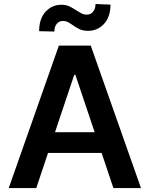

<svg xmlns="http://www.w3.org/2000/svg" viewBox="-20 -960 764 980"><path d="M699.6 0H558.9L498.6 -179.3H225.1L165.1 0H24.5L280.5 -727.3H443.2ZM463.1 -285.2 364.7 -578.1H359L260.7 -285.2ZM257.5 -799 179.7 -800.8Q179.7 -864.3 212.5 -900Q245.4 -935.7 293 -935.7Q317.8 -935.7 335.8 -926.7Q353.7 -917.6 369.3 -907.3Q382.5 -898.8 395.2 -892Q408 -885.3 423.3 -885.3Q443.5 -885.3 455.4 -900.6Q467.3 -915.8 467.7 -939.6L544 -936.4Q543.7 -873.2 511 -838.1Q478.3 -802.9 430.8 -802.6Q402.3 -802.6 384.4 -811.8Q366.5 -821 351.9 -831.3Q340.2 -839.8 328.3 -846.4Q316.4 -853 300.4 -853Q281.6 -853 269.5 -838.1Q257.5 -823.2 257.5 -799Z"/></svg>

Font: Linik Sans SemiBold
Style: Regular
Weight: 600
Designer: Rasmus Andersson (font), Cristiano Sobral (main changes)
Foundry: rsms
Version: Version 3.018;June 1, 2022;FontCreator 14.0.0.2814 64-bit; t